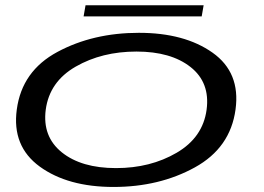

<svg xmlns="http://www.w3.org/2000/svg" viewBox="-20 -718 1022 743"><path d="M419.5 5.5Q242.5 5.5 134 -73.2Q25.5 -152 45 -294.5Q65 -443.5 202.5 -517.2Q340 -591 517.5 -591Q694 -591 802.5 -514.2Q911 -437.5 891.5 -294.5Q871.5 -146 734 -70.2Q596.5 5.5 419.5 5.5ZM429 -67.5Q562 -67.5 663.5 -126.8Q765 -186 779.5 -293.5Q793.5 -398.5 717.5 -458.5Q641.5 -518.5 508 -518.5Q374.5 -518.5 273 -460.2Q171.5 -402 157 -293.5Q143.5 -189.5 219.2 -128.5Q295 -67.5 429 -67.5ZM303.5 -654.5 311 -697.5H768L760.5 -654.5Z"/></svg>

Font: Anybody UltraExpanded Regular
Style: Italic
Weight: 400
Width: 9
Italic angle: -10°
Designer: Tyler Finck
Foundry: Etcetera Type Company
Version: Version 1.010; ttfautohint (v1.8.3) -l 8 -r 50 -G 200 -x 14 